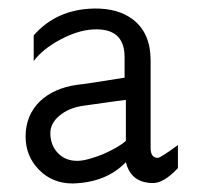

<svg xmlns="http://www.w3.org/2000/svg" viewBox="-20 -420 465 450"><path d="M272 -238V-288Q271 -355 198 -351Q162 -349 121 -327Q80 -305 59 -277V-337Q112 -398 200 -400Q257 -401 292 -374Q333 -342 333 -279V-73Q333 -50 350 -50Q356 -50 397 -80V-26Q364 9 339 9Q287 9 275 -40Q229 8 150 10Q103 10 71.5 -22Q40 -54 40 -100Q40 -150 74 -183Q106 -213 159 -221Q187 -224 272 -238ZM275 -90V-186Q268 -185 234.5 -180.5Q201 -176 174 -172Q141 -167 119.5 -149Q98 -131 98 -108Q98 -80 115.5 -61.5Q133 -43 161 -43Q182 -43 220 -58Q259 -75 275 -90Z"/></svg>

Font: GFS Neohellenic Rg
Style: Regular
Weight: 400
Designer: Takis Katsoulidis and George D. Matthiopoulos
Foundry: Takis Katsoulidis and George D. Matthiopoulos
Version: Version 1.0